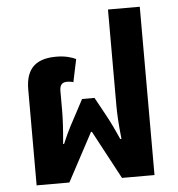

<svg xmlns="http://www.w3.org/2000/svg" viewBox="-51 -752 740 800"><g transform="rotate(-5 319.0 -352.0)"><path d="M70 0H207L315 -202H319L427 0H563V-704H430V-300C430 -269 432 -227 439 -162H434C413 -209 401 -235 376 -280L342 -342H290L257 -280C243 -253 224 -222 199 -162H195C201 -227 203 -269 203 -300V-383C203 -406 211 -419 234 -419C241 -419 251 -418 260 -415L280 -510C262 -519 234 -527 198 -527C123 -527 70 -498 70 -401Z"/></g></svg>

Font: Noto Sans Thai UI SemCond
Style: Bold
Weight: 700
Width: 4
Designer: Monotype Design Team
Foundry: Monotype Imaging Inc.
Version: Version 2.000